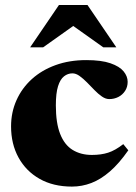

<svg xmlns="http://www.w3.org/2000/svg" viewBox="-20 -710 530 746"><path d="M315 -476.5Q374 -476.5 409.2 -464.2Q444.5 -452 460.2 -432.8Q476 -413.5 476 -392Q476 -372 466 -356.8Q456 -341.5 439.8 -333.2Q423.5 -325 404.5 -325Q390.5 -325 376 -335Q361.5 -345 347 -360Q332.5 -375 318 -389.8Q303.5 -404.5 289.2 -414.8Q275 -425 261.5 -425Q243.5 -425 228.8 -413.5Q214 -402 205.5 -375Q197 -348 197 -300.5Q197 -232 213.8 -189.5Q230.5 -147 262.2 -127.5Q294 -108 337 -108Q373 -108 400.2 -116.8Q427.5 -125.5 459 -150L478.5 -126Q442.5 -74.5 407 -43.8Q371.5 -13 335 1Q298.5 15 259.5 15Q187 15 134 -15Q81 -45 52 -97.8Q23 -150.5 23 -219Q23 -273.5 44 -320.5Q65 -367.5 103.5 -402.5Q142 -437.5 195.8 -457Q249.5 -476.5 315 -476.5ZM97 -526 209 -690.5H320L432 -526H381.5L233 -631.5H296L147.5 -526Z"/></svg>

Font: Newsreader 36pt ExtraBold
Style: Regular
Weight: 800
Designer: Hugues Gentile
Foundry: Production Type
Version: Version 1.003